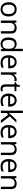

<svg xmlns="http://www.w3.org/2000/svg" viewBox="2889 -3689 810 6628"><g transform="rotate(90 3294.0 -375.0)"><path d="M547.9 -268.1C547.9 -93.8 454.6 9.8 299.8 9.8C204.1 9.8 127 -36.6 86.4 -120.6C66.4 -162.6 56.2 -211.9 56.2 -268.1C56.2 -442.4 148.4 -544.9 303.2 -544.9C453.1 -544.9 547.9 -438 547.9 -268.1ZM140.1 -268.1C140.1 -131.3 195.8 -58.1 301.8 -58.1C407.7 -58.1 463.9 -130.9 463.9 -268.1C463.9 -404.3 408.2 -476.1 300.8 -476.1C194.8 -476.1 140.1 -406.2 140.1 -268.1Z M1137.2 0H1056.2V-346.2C1056.2 -433.6 1017.6 -476.1 933.1 -476.1C821.3 -476.1 771 -419.9 771 -280.8V0H689.9V-535.2H755.9L769 -461.9H772.9C806.2 -514.6 869.1 -544.9 942.9 -544.9C1071.8 -544.9 1137.2 -485.8 1137.2 -349.1Z M1744.6 0H1678.7L1668 -71.8H1663.6C1626 -17.6 1570.3 9.8 1495.6 9.8C1355.5 9.8 1273.9 -89.8 1273.9 -266.1C1273.9 -442.4 1356.4 -544.9 1495.6 -544.9C1568.4 -544.9 1624 -518.6 1662.6 -465.8H1668.9L1665.5 -504.4L1663.6 -542V-759.8H1744.6ZM1663.6 -266.1C1663.6 -418 1615.7 -477.1 1504.9 -477.1C1409.7 -477.1 1357.9 -399.9 1357.9 -265.1C1357.9 -128.4 1408.7 -58.1 1505.9 -58.1C1616.7 -58.1 1663.6 -114.7 1663.6 -249Z M2339.4 -252.9H1970.7C1974.1 -127.4 2036.1 -61 2145.5 -61C2203.1 -61 2260.3 -73.2 2316.4 -97.2V-24.9C2259.3 0 2214.8 9.8 2142.6 9.8C1984.4 9.8 1886.7 -91.8 1886.7 -263.2C1886.7 -435.5 1978.5 -544.9 2121.6 -544.9C2255.9 -544.9 2339.4 -448.7 2339.4 -304.2ZM2252.4 -318.8C2252.4 -420.9 2205.1 -477.1 2120.6 -477.1C2034.7 -477.1 1981.9 -418 1972.7 -318.8Z M2774.4 -463.9C2752.4 -468.8 2732.9 -471.2 2715.8 -471.2C2629.4 -471.2 2558.6 -392.1 2558.6 -287.1V0H2477.5V-535.2H2544.4L2553.7 -436H2557.6C2597.2 -505.9 2654.8 -544.9 2721.7 -544.9C2745.6 -544.9 2766.6 -543 2785.6 -539.1Z M3131.8 -4.9C3114.3 3.4 3074.2 9.8 3046.9 9.8C2943.4 9.8 2891.6 -44.9 2891.6 -153.8V-472.2H2814.9V-511.2L2891.6 -544.9L2925.8 -659.2H2972.7V-535.2H3127.9V-472.2H2972.7V-157.2C2972.7 -92.8 3005.4 -57.1 3058.6 -57.1C3087.4 -57.1 3116.2 -62.5 3131.8 -66.9Z M3661.6 -252.9H3293C3296.4 -127.4 3358.4 -61 3467.8 -61C3525.4 -61 3582.5 -73.2 3638.7 -97.2V-24.9C3581.5 0 3537.1 9.8 3464.8 9.8C3306.6 9.8 3209 -91.8 3209 -263.2C3209 -435.5 3300.8 -544.9 3443.8 -544.9C3578.1 -544.9 3661.6 -448.7 3661.6 -304.2ZM3574.7 -318.8C3574.7 -420.9 3527.3 -477.1 3442.9 -477.1C3356.9 -477.1 3304.2 -418 3294.9 -318.8Z M3879.9 -273.9C3894 -293.9 3915 -319.8 3943.8 -352.1L4116.7 -535.2H4212.9L3996.1 -307.1L4228 0H4129.9L3940.9 -252.9L3879.9 -200.2V0H3799.8V-759.8H3879.9V-356.9C3879.9 -338.9 3878.4 -311.5 3876 -273.9Z M4747.6 -252.9H4378.9C4382.3 -127.4 4444.3 -61 4553.7 -61C4611.3 -61 4668.5 -73.2 4724.6 -97.2V-24.9C4667.5 0 4623 9.8 4550.8 9.8C4392.6 9.8 4294.9 -91.8 4294.9 -263.2C4294.9 -435.5 4386.7 -544.9 4529.8 -544.9C4664.1 -544.9 4747.6 -448.7 4747.6 -304.2ZM4660.6 -318.8C4660.6 -420.9 4613.3 -477.1 4528.8 -477.1C4442.9 -477.1 4390.1 -418 4380.9 -318.8Z M5333 0H5252V-346.2C5252 -433.6 5213.4 -476.1 5128.9 -476.1C5017.1 -476.1 4966.8 -419.9 4966.8 -280.8V0H4885.7V-535.2H4951.7L4964.8 -461.9H4968.8C5002 -514.6 5064.9 -544.9 5138.7 -544.9C5267.6 -544.9 5333 -485.8 5333 -349.1Z M5922.4 -252.9H5553.7C5557.1 -127.4 5619.1 -61 5728.5 -61C5786.1 -61 5843.3 -73.2 5899.4 -97.2V-24.9C5842.3 0 5797.9 9.8 5725.6 9.8C5567.4 9.8 5469.7 -91.8 5469.7 -263.2C5469.7 -435.5 5561.5 -544.9 5704.6 -544.9C5838.9 -544.9 5922.4 -448.7 5922.4 -304.2ZM5835.4 -318.8C5835.4 -420.9 5788.1 -477.1 5703.6 -477.1C5617.7 -477.1 5564.9 -418 5555.7 -318.8Z M6507.8 0H6426.8V-346.2C6426.8 -433.6 6388.2 -476.1 6303.7 -476.1C6191.9 -476.1 6141.6 -419.9 6141.6 -280.8V0H6060.5V-535.2H6126.5L6139.6 -461.9H6143.6C6176.8 -514.6 6239.7 -544.9 6313.5 -544.9C6442.4 -544.9 6507.8 -485.8 6507.8 -349.1Z"/></g></svg>

Font: OpenSansEmoji
Style: Regular
Weight: 400
Foundry: MorbZ
Version: Version 1.000;PS 001.000;hotconv 1.0.70;makeotf.lib2.5.58329